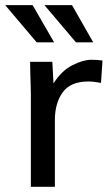

<svg xmlns="http://www.w3.org/2000/svg" viewBox="-41 -718 427 738"><path d="M77.6 0V-357.4Q77.6 -365.7 76.9 -389.4Q76.2 -413.1 75.4 -439.5Q74.7 -465.8 74.7 -480.5H160.2L164.6 -397.5Q196.3 -446.8 237.5 -467.5Q278.8 -488.3 310.1 -488.3Q332.5 -488.3 353 -485.4L347.2 -399.4Q334 -401.9 322.3 -403.3Q310.5 -404.8 298.3 -404.8Q230 -404.8 200 -363Q169.9 -321.3 169.9 -255.9V0ZM100.1 -555.2 -21 -698.2H84.5L167 -555.2ZM251 -555.2 129.9 -698.2H235.8L317.4 -555.2Z"/></svg>

Font: Shanti
Style: Regular
Weight: 400
Designer: Vernon Adams
Foundry: Vernon Adams
Version: Version 1.100; ttfautohint (v1.8.4)